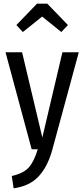

<svg xmlns="http://www.w3.org/2000/svg" viewBox="-20 -811 458 1043"><path d="M264 3Q239 94 190 147Q141 200 54 212L44 145Q107 131 136 99Q165 67 185 0H152L10 -527H100L210 -64L319 -527H408ZM104 -637 69 -675 181 -791H237L349 -675L313 -637L209 -721Z"/></svg>

Font: Fira Sans Extra Condensed
Style: Regular
Weight: 400
Width: 1
Designer: Carrois Corporate & Edenspiekermann AG
Foundry: Carrois Corporate GbR & Edenspiekermann AG
Version: Version 4.203